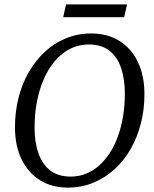

<svg xmlns="http://www.w3.org/2000/svg" viewBox="-20 -837 700 872"><path d="M287 15Q215 15 161.5 -18.5Q108 -52 78 -113.5Q48 -175 48 -259Q48 -329 64 -392.5Q80 -456 110.5 -509Q141 -562 183.5 -601.5Q226 -641 279.5 -663Q333 -685 394 -685Q468 -685 522.5 -651Q577 -617 606.5 -555Q636 -493 636 -409Q636 -340 620 -277Q604 -214 573.5 -160.5Q543 -107 500 -68Q457 -29 403.5 -7Q350 15 287 15ZM301 -35Q338 -35 370.5 -48Q403 -61 430 -85Q457 -109 479 -143Q501 -177 516 -219Q531 -261 539 -309.5Q547 -358 547 -411Q547 -479 529.5 -529.5Q512 -580 476 -607.5Q440 -635 382 -635Q346 -635 313.5 -622Q281 -609 253.5 -584.5Q226 -560 204.5 -526Q183 -492 168 -450Q153 -408 145 -359.5Q137 -311 137 -257Q137 -191 154.5 -141Q172 -91 208 -63Q244 -35 301 -35ZM267 -759 280 -817H557L544 -759Z"/></svg>

Font: Source Serif 4
Style: Italic
Weight: 400
Italic angle: -12°
Designer: Frank Grießhammer
Foundry: Adobe Systems Incorporated
Version: Version 4.004;hotconv 1.0.116;makeotfexe 2.5.65601